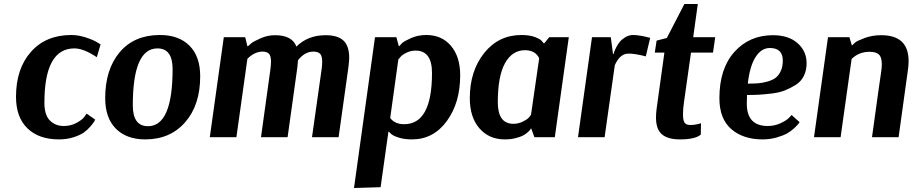

<svg xmlns="http://www.w3.org/2000/svg" viewBox="-20 -686 4566 960"><path d="M464 -400Q398 -444 352 -444Q202 -444 202 -172Q202 -111 229.5 -83.5Q257 -56 299 -56Q334 -56 362.5 -71.5Q391 -87 402 -102L413 -118L456 -88Q454 -84 450.5 -77.5Q447 -71 432 -53.5Q417 -36 398.5 -23Q380 -10 347 0.5Q314 11 275 11Q174 11 117 -44.5Q60 -100 60 -202Q60 -342 134.5 -426.5Q209 -511 337 -511Q370 -511 406.5 -499.5Q443 -488 463 -476L483 -464Z M981 -305Q981 -161 906 -75Q831 11 706 11Q613 11 559.5 -42.5Q506 -96 506 -195Q506 -339 578.5 -425Q651 -511 780 -511Q874 -511 927.5 -457.5Q981 -404 981 -305ZM767 -444Q644 -444 644 -159Q644 -55 720 -55Q843 -55 843 -341Q843 -444 767 -444Z M1099 -500H1206L1217 -455H1220Q1226 -461 1237 -470Q1248 -479 1283 -494.5Q1318 -510 1355 -510Q1441 -510 1462 -453Q1519 -510 1608 -510Q1669 -510 1697.5 -483Q1726 -456 1726 -397Q1726 -383 1722 -349L1673 0H1540L1588 -339Q1591 -362 1591 -377Q1591 -407 1580 -417.5Q1569 -428 1547 -428Q1504 -428 1470 -385L1467 -351L1418 0H1285L1332 -339Q1335 -363 1335 -378Q1335 -407 1324.5 -417.5Q1314 -428 1293 -428Q1253 -428 1217 -392L1162 0H1029Z M1855 -500H1962L1974 -455H1976Q1981 -461 1990.5 -470.5Q2000 -480 2035 -495.5Q2070 -511 2112 -511Q2189 -511 2235 -456.5Q2281 -402 2281 -310Q2281 -172 2214 -80.5Q2147 11 2040 11Q2001 11 1972 1.5Q1943 -8 1934 -18L1925 -27H1922L1883 250L1750 254ZM1972 -391 1931 -96Q1954 -65 2001 -65Q2140 -65 2140 -321Q2140 -433 2058 -433Q2034 -433 2012.5 -422.5Q1991 -412 1982 -401L1973 -390Z M2754 0H2652L2636 -44H2635Q2634 -42 2631.5 -38Q2629 -34 2618.5 -24.5Q2608 -15 2594.5 -8Q2581 -1 2557 5Q2533 11 2504 11Q2425 11 2377 -44.5Q2329 -100 2329 -195Q2329 -331 2401 -421Q2473 -511 2587 -511Q2628 -511 2655.5 -500.5Q2683 -490 2690 -480L2698 -470H2702L2726 -500H2824ZM2547 -67Q2571 -67 2592 -77Q2613 -87 2621.5 -95.5Q2630 -104 2635 -112L2676 -395Q2656 -435 2605 -435Q2541 -435 2505 -370Q2469 -305 2469 -175Q2469 -67 2547 -67Z M3209 -404Q3157 -418 3122 -418Q3080 -418 3054 -360L3003 0H2870L2940 -500H3034L3045 -416H3048Q3049 -420 3051 -426.5Q3053 -433 3061 -449Q3069 -465 3079.5 -477.5Q3090 -490 3107.5 -500.5Q3125 -511 3146 -511Q3161 -511 3182 -507.5Q3203 -504 3217 -500L3231 -497Z M3545 -423H3435L3400 -176Q3395 -144 3395 -113Q3395 -83 3403.5 -72Q3412 -61 3432 -61Q3446 -61 3459.5 -63.5Q3473 -66 3479 -68L3485 -70L3484 -13Q3456 11 3380 11Q3319 11 3289.5 -14.5Q3260 -40 3260 -98Q3260 -118 3263 -142L3302 -423H3254L3263 -483L3314 -496L3402 -666H3469L3446 -500H3556Z M3978 -75Q3976 -72 3971.5 -66Q3967 -60 3951 -45Q3935 -30 3915.5 -19Q3896 -8 3863 1.5Q3830 11 3793 11Q3696 11 3636.5 -40.5Q3577 -92 3577 -195Q3577 -343 3652 -426.5Q3727 -510 3845 -510Q3923 -510 3968 -470Q4013 -430 4013 -370Q4013 -334 3999 -306Q3985 -278 3958.5 -261.5Q3932 -245 3904.5 -234Q3877 -223 3839 -218.5Q3801 -214 3774.5 -212.5Q3748 -211 3715 -211Q3714 -197 3714 -167Q3714 -56 3819 -56Q3853 -56 3883 -70Q3913 -84 3926 -98L3938 -111ZM3829 -446Q3787 -446 3758 -401Q3729 -356 3719 -268Q3749 -268 3770 -269.5Q3791 -271 3816.5 -278Q3842 -285 3857.5 -296.5Q3873 -308 3883.5 -330Q3894 -352 3894 -383Q3894 -446 3829 -446Z M4120 -500H4227L4239 -460H4242Q4247 -466 4256.5 -474Q4266 -482 4303.5 -496Q4341 -510 4386 -510Q4523 -510 4523 -381Q4523 -362 4520 -339L4473 0H4340Q4381 -298 4386 -328Q4389 -349 4389 -365Q4389 -400 4374.5 -413.5Q4360 -427 4328 -427Q4274 -427 4238 -391L4183 0H4050Z"/></svg>

Font: Arsenal
Style: Bold Italic
Weight: 700
Italic angle: -9.10001°
Designer: Andrij Shevchenko
Foundry: Stairsfor
Version: Version 2.001;PS 002.001;hotconv 1.0.88;makeotf.lib2.5.64775